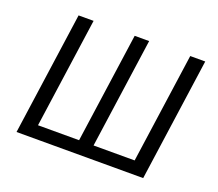

<svg xmlns="http://www.w3.org/2000/svg" viewBox="-116 -849 1145 1010"><g transform="rotate(20 456.5 -344.0)"><path d="M774 0H65L162 -688H246L159 -72H389L476 -688H557L470 -72H700L787 -688H871Z"/></g></svg>

Font: Fira Sans Book
Style: Italic
Weight: 350
Italic angle: -8°
Designer: bBox Type GmbH & Carrois Corporate GbR & Edenspiekermann AG
Foundry: bBox Type GmbH & Carrois Corporate GbR & Edenspiekermann AG
Version: Version 4.301